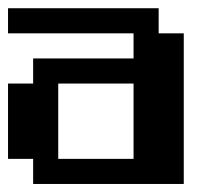

<svg xmlns="http://www.w3.org/2000/svg" viewBox="-20 -458 540 478"><path d="M0 -437.5H375V-375H437.5V0H62.5V-62.5H0V-250H62.5V-312.5H312.5V-375H0ZM125 -250V-62.5H312.5V-250Z"/></svg>

Font: NeoDunggeunmo
Style: Regular
Weight: 400
Monospace: yes
Version: Version 1.600